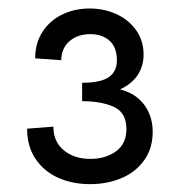

<svg xmlns="http://www.w3.org/2000/svg" viewBox="-20 -926 440 464"><path d="M45.5 -615 109 -620Q109 -583.5 134.2 -562.8Q159.5 -542 198.5 -542Q235 -542 260.2 -560.2Q285.5 -578.5 285.5 -614Q285.5 -654 255 -667.8Q224.5 -681.5 178.5 -681.5V-726Q224 -726 243.2 -739.8Q262.5 -753.5 262.5 -780Q262.5 -812 244.5 -827.8Q226.5 -843.5 198.5 -843.5Q167.5 -843.5 148 -826.5Q128.5 -809.5 128 -780.5L65 -785Q65 -822 82.8 -849.2Q100.5 -876.5 130.5 -891Q160.5 -905.5 196.5 -905.5Q231 -905.5 261 -892Q291 -878.5 309 -853Q327 -827.5 327 -794Q327 -766.5 312.8 -744.8Q298.5 -723 270 -710Q308 -700.5 328.5 -672.8Q349 -645 349 -607.5Q349 -567.5 328.5 -538.8Q308 -510 273.5 -495.5Q239 -481 197.5 -481Q155.5 -481 121 -496.2Q86.5 -511.5 66 -541.8Q45.5 -572 45.5 -615Z"/></svg>

Font: HK Grotesk
Style: Bold
Weight: 700
Designer: Alfredo Marco Pradil
Foundry: Hanken Design Co.
Version: Version 3.001